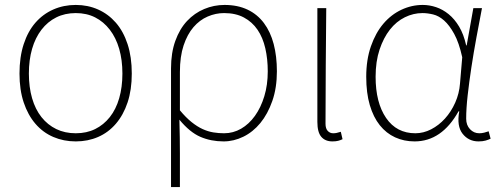

<svg xmlns="http://www.w3.org/2000/svg" viewBox="-20 -560 2032 778"><path d="M287 13Q336 13 377.5 -5Q419 -23 449.5 -58.5Q480 -94 497 -145Q514 -196 514 -262Q514 -329 497 -381Q480 -433 449.5 -468Q419 -503 377.5 -521.5Q336 -540 287 -540Q238 -540 196 -521.5Q154 -503 123.5 -468Q93 -433 76 -381Q59 -329 59 -262Q59 -196 76 -145Q93 -94 123.5 -58.5Q154 -23 196 -5Q238 13 287 13ZM287 -20Q243 -20 208 -37Q173 -54 148 -85.5Q123 -117 110 -162Q97 -207 97 -262Q97 -317 110 -362Q123 -407 148 -439.5Q173 -472 208 -489.5Q243 -507 287 -507Q331 -507 365.5 -489.5Q400 -472 425 -439.5Q450 -407 463 -362Q476 -317 476 -262Q476 -207 463 -162Q450 -117 425 -85.5Q400 -54 365.5 -37Q331 -20 287 -20Z M673 -283V198H709V62Q709 30 708.5 -2.5Q708 -35 707 -75Q749 -24 792 -5.5Q835 13 886 13Q927 13 966 -6Q1005 -25 1035 -61.5Q1065 -98 1083.5 -151Q1102 -204 1102 -271Q1102 -332 1089 -381.5Q1076 -431 1049.5 -466.5Q1023 -502 983 -521Q943 -540 890 -540Q847 -540 807.5 -523.5Q768 -507 738 -475Q708 -443 690.5 -394.5Q673 -346 673 -283ZM888 -20Q866 -20 844.5 -23.5Q823 -27 801 -37Q779 -47 756 -65.5Q733 -84 709 -113V-268Q709 -331 724 -376Q739 -421 764 -450Q789 -479 821.5 -493Q854 -507 888 -507Q935 -507 968.5 -489Q1002 -471 1023.5 -439.5Q1045 -408 1055 -364.5Q1065 -321 1065 -271Q1065 -216 1051 -170Q1037 -124 1013 -90.5Q989 -57 957 -38.5Q925 -20 888 -20Z M1327 13Q1341 13 1350.5 10.5Q1360 8 1368 4L1361 -26Q1351 -23 1344.5 -21.5Q1338 -20 1330 -20Q1317 -20 1308 -29.5Q1299 -39 1299 -59Q1299 -179 1300 -292.5Q1301 -406 1302 -527H1266V-66Q1266 -24 1282 -5.5Q1298 13 1327 13Z M1660 13Q1770 13 1838 -109H1841Q1830 -49 1854.5 -18Q1879 13 1919 13Q1936 13 1948 9.5Q1960 6 1968 2L1960 -28Q1952 -25 1942 -22.5Q1932 -20 1922 -20Q1900 -20 1884.5 -36.5Q1869 -53 1869 -79Q1869 -120 1875 -173.5Q1881 -227 1890 -286.5Q1899 -346 1910.5 -408Q1922 -470 1933 -527H1898L1871 -376H1869Q1859 -421 1840.5 -452Q1822 -483 1798 -502.5Q1774 -522 1747 -531Q1720 -540 1693 -540Q1648 -540 1606.5 -520.5Q1565 -501 1533.5 -464Q1502 -427 1483 -372.5Q1464 -318 1464 -249Q1464 -183 1478.5 -134Q1493 -85 1519 -52.5Q1545 -20 1581 -3.5Q1617 13 1660 13ZM1663 -20Q1587 -20 1544.5 -82Q1502 -144 1502 -249Q1502 -311 1518 -359Q1534 -407 1560 -440Q1586 -473 1620.5 -490Q1655 -507 1692 -507Q1712 -507 1735 -501.5Q1758 -496 1779.5 -477Q1801 -458 1820.5 -422.5Q1840 -387 1853 -328L1844 -222Q1841 -181 1824.5 -144Q1808 -107 1783 -79.5Q1758 -52 1727 -36Q1696 -20 1663 -20Z"/></svg>

Font: Spoqa Han Sans Neo Thin
Style: Regular
Weight: 100
Designer: [Spoqa Han Sans Neo] Dong-huui Kim  Younghwa Kang  Yujin Lee  [Noto Sans] Ryoko NISHIZUKA  (kana & ideographs); Paul D. 
Foundry: Spoqa (http://www.spoqa-han-sans.com)
Version: Version 1.100;hotconv 1.0.109;makeotfexe 2.5.65596